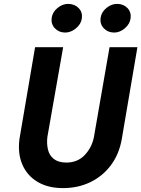

<svg xmlns="http://www.w3.org/2000/svg" viewBox="-20 -942 725 985"><path d="M245 -850Q241 -819 261 -797.5Q281 -776 312 -775Q342 -774 369 -796Q396 -818 400 -848Q404 -879 384 -900Q364 -921 332 -922Q302 -923 275.5 -901.5Q249 -880 245 -850ZM496 -850Q492 -819 512 -797.5Q532 -776 563 -775Q593 -774 619.5 -796Q646 -818 650 -848Q654 -879 634.5 -900Q615 -921 583 -922Q553 -923 526.5 -901.5Q500 -880 496 -850ZM160 -700 80 -230Q70 -154 95 -97Q120 -40 173.5 -8.5Q227 23 303 23Q381 23 444.5 -8Q508 -39 550 -96Q592 -153 605 -230L685 -700H542L462 -240Q452 -186 414.5 -146.5Q377 -107 317 -108Q278 -109 255.5 -127Q233 -145 226 -175Q219 -205 223 -239L304 -700Z"/></svg>

Font: Jost* 600 Semi Italic
Style: Italic
Weight: 600
Italic angle: -10°
Version: Version 3.200; ttfautohint (v0.97) -l 8 -r 50 -G 200 -x 14 -